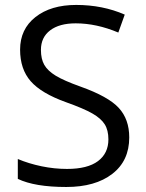

<svg xmlns="http://www.w3.org/2000/svg" viewBox="-20 -744 589 774"><path d="M501 -189.9Q501 -95.7 432.6 -43Q364.3 9.8 247.1 9.8Q120.1 9.8 51.8 -22.9V-103Q95.7 -84.5 147.5 -73.7Q199.2 -63 250 -63Q333 -63 375 -94.5Q417 -126 417 -182.1Q417 -219.2 402.1 -242.9Q387.2 -266.6 352.3 -286.6Q317.4 -306.6 246.1 -332Q146.5 -367.7 103.8 -416.5Q61 -465.3 61 -543.9Q61 -626.5 123 -675.3Q185.1 -724.1 287.1 -724.1Q393.6 -724.1 482.9 -685.1L457 -612.8Q368.7 -649.9 285.2 -649.9Q219.2 -649.9 182.1 -621.6Q145 -593.3 145 -543Q145 -505.9 158.7 -482.2Q172.4 -458.5 204.8 -438.7Q237.3 -418.9 304.2 -395Q416.5 -355 458.7 -309.1Q501 -263.2 501 -189.9Z"/></svg>

Font: f06597129
Style: Regular
Weight: 400
Foundry: Ascender Corporation
Version: Version 1.10